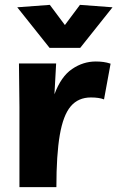

<svg xmlns="http://www.w3.org/2000/svg" viewBox="-20 -770 483 790"><path d="M408 -361Q388 -369 354 -369Q302 -369 271 -332.5Q240 -296 226 -214.5Q212 -133 212 0H60V-330L58 -509H211L204 -382Q231 -455 276.5 -486Q322 -517 374 -517Q391 -517 405.5 -515Q420 -513 435 -508ZM184 -573 51 -740 185 -750 247 -667 309 -750 443 -740 310 -573Z"/></svg>

Font: Livvic
Style: Bold
Weight: 700
Designer: Jacques Le Bailly, Baron von Fonthausen
Version: Version 1.001; ttfautohint (v1.8.2)